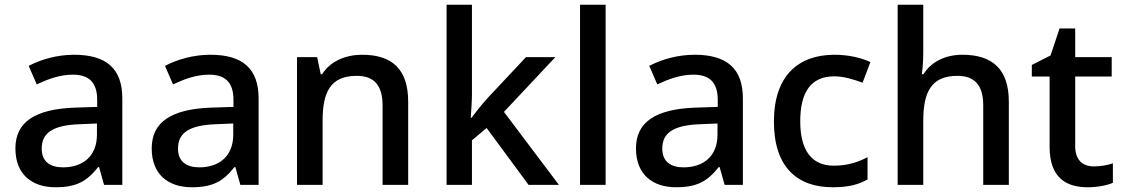

<svg xmlns="http://www.w3.org/2000/svg" viewBox="-20 -780 4740 810"><path d="M293 -549C220 -549 152 -529 101 -502L135 -424C182 -446 232 -465 287 -465C352 -465 390 -436 390 -358V-329L297 -326C126 -320 45 -264 45 -154C45 -42 117 10 214 10C304 10 347 -16 394 -75H398L419 0H496V-365C496 -491 428 -549 293 -549ZM317 -256 389 -259V-212C389 -119 327 -74 246 -74C193 -74 156 -97 156 -153C156 -215 196 -252 317 -256Z M868 -549C795 -549 727 -529 676 -502L710 -424C757 -446 807 -465 862 -465C927 -465 965 -436 965 -358V-329L872 -326C701 -320 620 -264 620 -154C620 -42 692 10 789 10C879 10 922 -16 969 -75H973L994 0H1071V-365C1071 -491 1003 -549 868 -549ZM892 -256 964 -259V-212C964 -119 902 -74 821 -74C768 -74 731 -97 731 -153C731 -215 771 -252 892 -256Z M1508 -549C1440 -549 1374 -523 1339 -467H1333L1318 -539H1233V0H1341V-271C1341 -393 1375 -460 1485 -460C1560 -460 1594 -418 1594 -335V0H1702V-351C1702 -490 1632 -549 1508 -549Z M1971 -382V-760H1864V0H1971V-188L2033 -240L2210 0H2338L2106 -308L2323 -539H2199L2034 -363C2014 -341 1984 -303 1969 -283H1966C1968 -313 1971 -354 1971 -382Z M2535 0V-760H2427V0Z M2911 -549C2838 -549 2770 -529 2719 -502L2753 -424C2800 -446 2850 -465 2905 -465C2970 -465 3008 -436 3008 -358V-329L2915 -326C2744 -320 2663 -264 2663 -154C2663 -42 2735 10 2832 10C2922 10 2965 -16 3012 -75H3016L3037 0H3114V-365C3114 -491 3046 -549 2911 -549ZM2935 -256 3007 -259V-212C3007 -119 2945 -74 2864 -74C2811 -74 2774 -97 2774 -153C2774 -215 2814 -252 2935 -256Z M3493 10C3559 10 3601 -1 3640 -23V-117C3600 -96 3556 -81 3497 -81C3405 -81 3356 -145 3356 -268C3356 -394 3403 -458 3500 -458C3538 -458 3582 -445 3619 -431L3652 -518C3617 -535 3562 -549 3501 -549C3352 -549 3245 -465 3245 -267C3245 -75 3343 10 3493 10Z M3875 -560V-760H3767V0H3875V-270C3875 -392 3909 -460 4019 -460C4094 -460 4128 -418 4128 -335V0H4236V-351C4236 -489 4166 -549 4040 -549C3972 -549 3910 -522 3876 -467H3869C3872 -487 3875 -524 3875 -560Z M4594 -78C4548 -78 4516 -105 4516 -162V-457H4670V-539H4516V-660H4450L4412 -546L4333 -506V-457H4408V-161C4408 -27 4481 10 4569 10C4609 10 4652 2 4675 -9V-91C4653 -83 4622 -78 4594 -78Z"/></svg>

Font: Noto Sans Balinese Medium
Style: Regular
Weight: 500
Designer: Aditya Bayu, David Williams
Foundry: David Williams
Version: Version 2.005